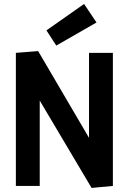

<svg xmlns="http://www.w3.org/2000/svg" viewBox="-20 -921 638 951"><path d="M539.1 0V-659.2H420.9V-238.3L168.9 -668L58.6 -659.2V0H176.8V-422.9L433.6 9.8ZM458 -809.6 396.5 -901.4 210 -770.5 258.8 -695.3Z"/></svg>

Font: Yaldevi Colombo
Style: Bold
Weight: 700
Designer: Sol Matas, Denzil Rajitha, Kosala Senevirathne and Pathum Egodawatta
Foundry: Mooniak
Version: Version 1.020 ; ttfautohint (v1.6)